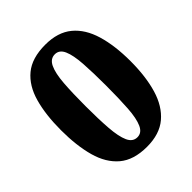

<svg xmlns="http://www.w3.org/2000/svg" viewBox="-205 -845 977 977"><g transform="rotate(-45 283.5 -357.0)"><path d="M284 10Q189 10 134.5 -36Q80 -82 57 -165Q34 -248 34 -359Q34 -470 57 -552Q80 -634 134.5 -679Q189 -724 285 -724Q375 -724 429.5 -679Q484 -634 508.5 -551.5Q533 -469 533 -358Q533 -247 508.5 -164.5Q484 -82 429.5 -36Q375 10 284 10ZM284 -59Q316 -59 332 -94.5Q348 -130 352.5 -197Q357 -264 357 -358Q357 -452 352.5 -518.5Q348 -585 332.5 -620Q317 -655 285 -655Q252 -655 235.5 -620Q219 -585 214 -518.5Q209 -452 209 -358Q209 -264 214 -197Q219 -130 235 -94.5Q251 -59 284 -59Z"/></g></svg>

Font: Noto Serif Lao ExtraBold
Style: Regular
Weight: 800
Designer: Monotype Design Team
Foundry: Monotype Imaging Inc.
Version: Version 2.003; ttfautohint (v1.8.4.7-5d5b)